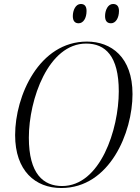

<svg xmlns="http://www.w3.org/2000/svg" viewBox="-20 -934 704 965"><path d="M538 -817C561 -817 578 -843 578 -879C578 -904 566 -914 548 -914C522 -914 508 -882 508 -853C508 -827 520 -817 538 -817ZM375 -817C399 -817 415 -843 415 -879C415 -904 404 -914 386 -914C360 -914 346 -882 346 -853C346 -827 358 -817 375 -817ZM288 11C532 11 646 -269 646 -461C646 -647 539 -725 417 -725C177 -725 56 -453 56 -255C56 -76 157 11 288 11ZM292 1C198 1 125 -60 125 -242C125 -435 223 -715 413 -715C509 -715 577 -653 577 -475C577 -283 484 1 292 1Z"/></svg>

Font: Noto Serif Display SemiCondensed Light
Style: Italic
Weight: 300
Width: 4
Italic angle: -12°
Designer: Monotype Design Team
Foundry: Monotype Imaging Inc.
Version: Version 2.009